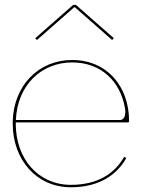

<svg xmlns="http://www.w3.org/2000/svg" viewBox="-20 -770 585 792"><path d="M132.5 -605 286 -740H289L442.5 -605L449.5 -612.5L293 -750H282L125.5 -612.5ZM474.5 -275H45.5C51.5 -419.5 151.5 -512.5 277.5 -512.5C396.5 -512.5 476 -435.5 495.5 -324C496.5 -319.5 497 -314.5 497 -309C497 -292.5 492 -275 474.5 -275ZM45 -265H507.5C509.5 -265 512.5 -266.5 512.5 -270C512.5 -415 420.5 -522.5 277.5 -522.5C139.5 -522.5 37 -418 32.5 -270.5V-260C32.5 -109.5 132 2.5 272.5 2.5C388.5 2.5 462 -48.5 501 -118L492 -123C454.5 -56.5 385.5 -7.5 272.5 -7.5C138.5 -7.5 45 -114 45 -260Z"/></svg>

Font: Znikomit
Style: Regular
Weight: 100
Designer: gluk
Foundry: gluk
Version: Version 0.55